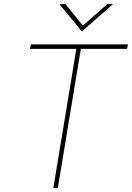

<svg xmlns="http://www.w3.org/2000/svg" viewBox="-20 -952 668 972"><path d="M132.1 -704.5 136.4 -727.3H627.8L623.6 -704.5H389.2L272.7 0H250L366.5 -704.5ZM311.1 -931.8 399.1 -822.4 524.1 -931.8H551.1L549.7 -929L397.7 -795.5H392L282.7 -929L284.1 -931.8Z"/></svg>

Font: Inter Thin  BETA
Style: Italic
Weight: 100
Italic angle: -9.39999°
Designer: Rasmus Andersson
Foundry: rsms
Version: Version 3.011;git-f93a4a705